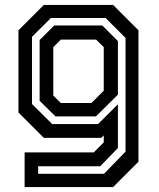

<svg xmlns="http://www.w3.org/2000/svg" viewBox="-20 -560 645 780"><path d="M80 200V59H361L401.5 18.5V-10L391.5 0H158L55 -103V-437L158 -540H439.5L542.5 -437V97L439.5 200ZM135 146H402.5L490 56V-406L409 -487H187L110 -410.5V-137.5L192 -56H378.5L459 -136.5V41.5L387 115.5H135ZM205.5 -87 141 -150.5V-397.5L200.5 -456.5H395.5L459 -393V-175.5L369.5 -87ZM227 -141.5H351.5L401.5 -191.5V-368.5L370.5 -399H227L196.5 -368.5V-172Z"/></svg>

Font: Tourney Thin SemiBold
Style: Regular
Weight: 600
Version: Version 1.015